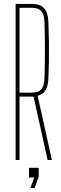

<svg xmlns="http://www.w3.org/2000/svg" viewBox="-20 -820 314 984"><path d="M60 0V-800H142Q185.5 -800 205.8 -778.2Q226 -756.5 228 -707Q230 -653 230.8 -602.8Q231.5 -552.5 230.8 -506.2Q230 -460 228 -418Q226.5 -379 213.2 -357.5Q200 -336 173 -329L246 0H224L152 -325H80V0ZM80 -345H141Q176.5 -345 191.5 -362Q206.5 -379 208 -418Q209.5 -466 210 -514.2Q210.5 -562.5 210 -610.8Q209.5 -659 208 -707Q206.5 -746 191.5 -763Q176.5 -780 142 -780H80ZM135.5 144 155.5 90H128.5V40H178.5V84L157.5 144Z"/></svg>

Font: Big Shoulders Display SC Thin
Style: Regular
Weight: 100
Designer: Patric King
Foundry: XO Type Co
Version: Version 2.002